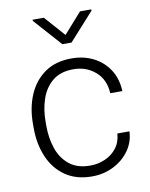

<svg xmlns="http://www.w3.org/2000/svg" viewBox="-85 -805 685 878"><g transform="rotate(-10 258.0 -366.5)"><path d="M272 -40.5Q308.6 -40.5 341.1 -54.7Q373.5 -68.8 394.8 -96.2Q416 -123.5 418.9 -163.6H475.1Q472.7 -113.3 444.3 -74.2Q416 -35.2 370.8 -12.7Q325.7 9.8 272 9.8Q197.8 9.8 147.5 -25.4Q97.2 -60.5 71.8 -120.4Q46.4 -180.2 46.4 -253.9V-274.4Q46.4 -348.6 72 -408.4Q97.7 -468.3 147.7 -503.2Q197.8 -538.1 271.5 -538.1Q328.1 -538.1 373.3 -515.1Q418.5 -492.2 445.6 -450.2Q472.7 -408.2 475.1 -350.6H418.9Q415.5 -414.6 373.3 -451.2Q331.1 -487.8 271.5 -487.8Q211.4 -487.8 174.8 -457.8Q138.2 -427.7 121.6 -379.2Q105 -330.6 105 -274.4V-253.9Q105 -197.8 121.3 -149.2Q137.7 -100.6 174.6 -70.6Q211.4 -40.5 272 -40.5ZM179.7 -743.2 263.7 -648.4 347.7 -743.2H399.9V-737.3L284.7 -609.4H242.2L127.4 -737.8V-743.2Z"/></g></svg>

Font: Vazirmatn RD ExtraLight
Style: Regular
Weight: 200
Designer: Saber Rastikerdar
Foundry: Saber Rastikerdar
Version: Version 32.102